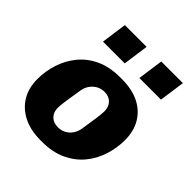

<svg xmlns="http://www.w3.org/2000/svg" viewBox="-202 -867 1011 1011"><g transform="rotate(45 303.5 -361.5)"><path d="M261 10Q186 10 132.5 -17.5Q79 -45 50.5 -93Q22 -141 22 -206Q22 -265 40 -321Q58 -377 95 -422.5Q132 -468 189 -494.5Q246 -521 323 -521H338Q414 -521 467 -494Q520 -467 548 -418.5Q576 -370 576 -305Q576 -247 558 -190.5Q540 -134 503 -89Q466 -44 409 -17Q352 10 275 10ZM278 -103Q303 -103 323 -114Q343 -125 356 -144.5Q369 -164 373 -189Q381 -239 386.5 -278Q392 -317 392 -336Q392 -369 372.5 -389Q353 -409 320 -409Q295 -409 275 -397.5Q255 -386 242 -367Q229 -348 225 -323Q217 -273 211 -234Q205 -195 205 -176Q205 -142 225 -122.5Q245 -103 278 -103ZM127 -590 147 -733H309L289 -590ZM398 -590 418 -733H579L559 -590Z"/></g></svg>

Font: Chivo Medium ExtraBold
Style: Italic
Weight: 800
Italic angle: -8.05°
Version: Version 2.002